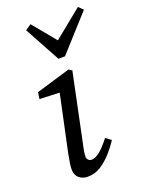

<svg xmlns="http://www.w3.org/2000/svg" viewBox="-145 -823 677 905"><g transform="rotate(-20 193.0 -371.0)"><path d="M74 -45Q74 -58 76.5 -75Q79 -92 85 -123L149 -423L166 -404L45 -409L50 -442L221 -493L237 -483L166 -143Q161 -122 158.5 -105.5Q156 -89 156 -80Q156 -69 163 -62.5Q170 -56 179 -56Q197 -56 220 -74Q243 -92 273 -131L300 -111Q279 -79 253.5 -51Q228 -23 199 -5Q170 13 134 13Q109 13 91.5 -2Q74 -17 74 -45ZM126 -755 239 -618H195L364 -755L386 -733L227 -557H194L97 -735Z"/></g></svg>

Font: Source Serif 4 18pt
Style: Italic
Weight: 400
Italic angle: -12°
Designer: Frank Grießhammer
Foundry: Adobe Systems Incorporated
Version: Version 4.004;hotconv 1.0.116;makeotfexe 2.5.65601